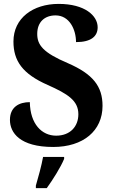

<svg xmlns="http://www.w3.org/2000/svg" viewBox="-20 -744 581 985"><path d="M253 10C407 10 506 -73 506 -201C506 -301 457 -364 328 -420C201 -474 171 -513 171 -570C171 -631 209 -665 265 -665C336 -665 370 -593 370 -528C448 -528 481 -558 481 -604C481 -663 416 -724 281 -724C149 -724 49 -651 49 -531C49 -432 95 -365 225 -308C328 -262 382 -228 382 -158C382 -95 340 -48 268 -48C195 -48 135 -107 133 -220C78 -220 31 -195 31 -129C31 -63 82 10 253 10ZM164 208V221H220C251 178 292 113 309 71V61H201C193 106 176 167 164 208Z"/></svg>

Font: Noto Serif Hebrew SemiCondensed
Style: Bold
Weight: 700
Width: 4
Designer: Monotype Design Team
Foundry: Monotype Imaging Inc.
Version: Version 2.004